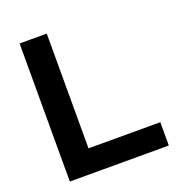

<svg xmlns="http://www.w3.org/2000/svg" viewBox="-131 -842 896 954"><g transform="rotate(-20 316.5 -365.0)"><path d="M76.7 0V-730H220.3V-123.3H600V0Z"/></g></svg>

Font: M PLUS 2 Thin
Style: Regular
Weight: 100
Designer: Coji Morishita
Foundry: UNDERFOREST DESIGN
Version: Version 1.001